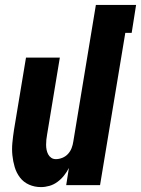

<svg xmlns="http://www.w3.org/2000/svg" viewBox="-20 -755 575 783"><path d="M147 8Q121 8 98.5 -2Q76 -12 61.5 -31Q47 -50 40 -73.5Q33 -97 30.5 -122Q28 -147 30.5 -173Q33 -199 37 -225L86 -520H224L172 -206Q170 -195 169 -185Q168 -175 168 -164.5Q168 -154 170 -144Q172 -134 176.5 -125.5Q181 -117 189 -111.5Q197 -106 208 -106Q221 -106 234.5 -111.5Q248 -117 257.5 -127.5Q267 -138 272 -151Q277 -164 279 -178L371 -735H535L517 -621H491L388 0H250L261 -70Q253 -54 241 -39Q229 -24 214 -13Q199 -2 181.5 3Q164 8 147 8Z"/></svg>

Font: Iosevka Term Curly Heavy
Style: Italic
Weight: 900
Italic angle: -9°
Designer: Belleve Invis
Foundry: Belleve Invis
Version: Version 32.3.0